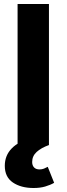

<svg xmlns="http://www.w3.org/2000/svg" viewBox="-20 -726 333 961"><path d="M68 0V-706H225V0ZM148 215Q85 215 44.5 187.5Q4 160 4 104Q4 52 39 16.5Q74 -19 133 -32L225 0Q186 14 163.5 34.5Q141 55 141 85Q141 102 150.5 112Q160 122 178 122Q190 122 200 118Q210 114 219 109L251 189Q232 200 206.5 207.5Q181 215 148 215Z"/></svg>

Font: Outfit
Style: Bold
Weight: 700
Designer: Rodrigo Fuenzalida
Foundry: fragTYPE
Version: Version 1.100;gftools[0.9.27]